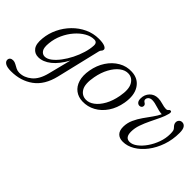

<svg xmlns="http://www.w3.org/2000/svg" viewBox="-119 -890 1577 1577"><g transform="rotate(45 669.0 -102.0)"><path d="M336 5Q306 130.5 225.2 189.5Q144.5 248.5 32 248.5Q-12.5 248.5 -34.2 235.8Q-56 223 -56 203Q-56 189 -46 180.2Q-36 171.5 -18.5 171.5Q-1.5 171.5 15.2 181Q32 190.5 50 199.8Q68 209 89 209Q145 209 194 168.5Q243 128 265 39L315 -158.5Q270 -76.5 216.8 -34Q163.5 8.5 108.5 8.5Q66 8.5 41.5 -24Q17 -56.5 24.5 -126Q30.5 -189 58.5 -247.5Q86.5 -306 131.5 -352Q176.5 -398 233.8 -424.8Q291 -451.5 355 -451.5Q400.5 -451.5 423.8 -441.5Q447 -431.5 446.5 -416.5Q445.5 -404 437.8 -397Q430 -390 427 -376.5ZM90 -135.5Q84 -79.5 100.2 -56Q116.5 -32.5 142.5 -32.5Q170.5 -32.5 200.5 -55.5Q230.5 -78.5 259 -116.2Q287.5 -154 310.8 -200Q334 -246 348.2 -293.2Q362.5 -340.5 364.5 -381.5Q366.5 -420.5 331 -420.5Q292 -420.5 251.8 -397.2Q211.5 -374 176.8 -334Q142 -294 118.8 -243Q95.5 -192 90 -135.5Z M737 -451Q814 -448 852.8 -388.2Q891.5 -328.5 874.5 -230Q861.5 -156 824.8 -101.5Q788 -47 735.2 -18.2Q682.5 10.5 622 8.5Q573 7 537.5 -19.5Q502 -46 487 -94.8Q472 -143.5 484 -211.5Q496.5 -282.5 532.8 -337.5Q569 -392.5 622 -423.2Q675 -454 737 -451ZM630.5 -21.5Q667.5 -20 703.8 -46.8Q740 -73.5 767.8 -123.5Q795.5 -173.5 808 -241.5Q824.5 -330 800 -374.2Q775.5 -418.5 729.5 -421Q691 -423.5 654.2 -395.5Q617.5 -367.5 589.8 -316.5Q562 -265.5 550 -199.5Q533 -108.5 558 -66Q583 -23.5 630.5 -21.5Z M1370 -373Q1370 -294 1346 -224.8Q1322 -155.5 1281.8 -103Q1241.5 -50.5 1191.8 -21Q1142 8.5 1090.5 8.5Q1049 8.5 1027 -15Q1005 -38.5 1006 -84.5Q1007 -127.5 1025 -167.2Q1043 -207 1068.8 -243.5Q1094.5 -280 1119 -313.8Q1143.5 -347.5 1157.5 -378Q1123.5 -380 1086.5 -392.5Q1049.5 -405 1020.5 -405.5Q999.5 -405.5 987.2 -394.5Q975 -383.5 975 -368Q974.5 -355.5 989.5 -346Q1006 -337 1005.5 -322Q1005.5 -311 997.8 -304Q990 -297 978.5 -297Q963 -297 952.5 -310Q942 -323 942.5 -348.5Q943 -391.5 971 -421.2Q999 -451 1044 -451Q1068.5 -451 1099.5 -441.8Q1130.5 -432.5 1150 -432.5Q1166 -432.5 1172.5 -441.8Q1179 -451 1190 -450.5Q1203 -450 1197.5 -423.5Q1188.5 -387.5 1169.5 -347.8Q1150.5 -308 1130 -266Q1109.5 -224 1094.8 -181.8Q1080 -139.5 1080 -98Q1080 -30 1131 -30Q1162 -30 1195.2 -54.8Q1228.5 -79.5 1257.2 -120.8Q1286 -162 1304 -212Q1322 -262 1322 -313Q1322 -337.5 1318.8 -349.8Q1315.5 -362 1305.5 -371.5Q1284.5 -392 1285 -412.5Q1285 -428.5 1295.8 -439.8Q1306.5 -451 1323 -451Q1344 -451 1357 -432.8Q1370 -414.5 1370 -373Z"/></g></svg>

Font: Fraunces 72pt S050 Light
Style: Italic
Weight: 300
Italic angle: -16°
Version: Version 1.000; ttfautohint (v1.8.3)